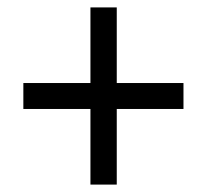

<svg xmlns="http://www.w3.org/2000/svg" viewBox="-20 -612 560 518"><path d="M295 -388H475V-318H295V-114H224V-318H43V-388H224V-592H295Z"/></svg>

Font: Noto Sans Thai SemCond
Style: Regular
Weight: 400
Width: 4
Designer: Monotype Design Team
Foundry: Monotype Imaging Inc.
Version: Version 2.002; ttfautohint (v1.8.4.7-5d5b)